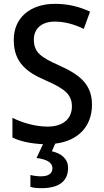

<svg xmlns="http://www.w3.org/2000/svg" viewBox="-20 -744 542 1004"><path d="M336 134C336 86 300 58 251 47L269 7C388 -7 461 -83 461 -196C461 -300 401 -352 291 -401C192 -445 157 -471 157 -537C157 -593 196 -631 267 -631C318 -631 368 -617 418 -593L451 -683C398 -708 337 -724 268 -724C138 -724 51 -651 52 -534C52 -419 118 -367 216 -325C318 -280 356 -251 356 -187C356 -126 313 -82 229 -82C165 -82 96 -102 45 -128V-25C87 -4 143 7 205 10L171 82C222 89 254 104 254 136C254 165 232 178 193 178C175 178 154 175 139 171V233C153 238 174 240 197 240C290 240 336 202 336 134Z"/></svg>

Font: Noto Sans Arabic SemCond Med
Style: Regular
Weight: 500
Width: 4
Designer: Monotype Design Team, Nadine Chahine, Nizar Qandah and Khaled Hosny
Foundry: Monotype Imaging Inc.
Version: Version 2.012